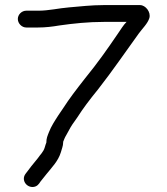

<svg xmlns="http://www.w3.org/2000/svg" viewBox="-20 -667 657 754"><path d="M83 -559H130C158.6 -559 186.3 -562.4 213 -567C267.8 -574.8 326.6 -581 387.5 -581H477C464.4 -568.4 455.4 -552.9 443 -535C399 -470.5 365 -421.9 313 -358C277.1 -312.1 252.8 -280.5 228 -242L209 -214C195.4 -192.9 180.9 -171 172 -147.5C166.8 -133.9 162 -124.5 162 -107C159.5 -102 158.3 -95.9 156 -89C150.5 -69.7 138.6 -60.9 128 -45C111.2 -24.5 94.8 -4.7 80 16C62.2 40.5 84.8 71.1 112.5 67C125.8 65 132.5 56.4 139 46L147 36C151.7 30.7 157 24 163 16C183.6 -9.7 208.6 -34.4 219 -69C221.9 -80.7 228 -93.6 228 -107V-110C231.7 -119.2 234.4 -127 240 -136C248.7 -150.6 253.7 -162.5 264 -178L283 -205C307.1 -242.5 329.6 -272.5 365 -316C425.1 -392.9 470.4 -460.4 525 -535.5C539.1 -554.9 560.2 -574.8 566.5 -596C573.4 -619.1 551.9 -647 530 -647H386C338.8 -647 294 -641.6 251 -638C210.6 -634.8 172.1 -625 130 -625H83C65.6 -625 50 -610.1 50 -592.5C50 -574.9 65.6 -559 83 -559Z"/></svg>

Font: HoneyBee
Style: Reg
Weight: 400
Foundry: Cannot Into Space Fonts
Version: Version 0.89